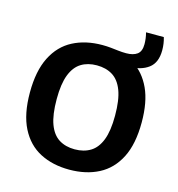

<svg xmlns="http://www.w3.org/2000/svg" viewBox="-107 -807 841 908"><g transform="rotate(15 313.0 -353.0)"><path d="M313 7.5Q231.5 7.5 169.8 -24.5Q108 -56.5 73.8 -124Q39.5 -191.5 39.5 -297Q39.5 -403 73.8 -470.8Q108 -538.5 169.8 -570.5Q231.5 -602.5 313 -602.5Q334.5 -602.5 354.2 -600.5Q374 -598.5 392.8 -596.2Q411.5 -594 431 -594Q465.5 -594 484.8 -608.2Q504 -622.5 504 -657.5Q504 -671.5 502.2 -685Q500.5 -698.5 496.5 -714H583.5Q588 -699 590.2 -683.8Q592.5 -668.5 592.5 -651.5Q592.5 -590.5 555.8 -563.2Q519 -536 460.5 -536L473.5 -560Q527 -526.5 557 -461.5Q587 -396.5 587 -297Q587 -191 552.8 -123.8Q518.5 -56.5 456.8 -24.5Q395 7.5 313 7.5ZM313 -92Q358 -92 390.2 -111.8Q422.5 -131.5 439.8 -176Q457 -220.5 457 -295Q457 -372 439.8 -417.5Q422.5 -463 390.2 -483Q358 -503 313 -503Q268.5 -503 236.5 -483.2Q204.5 -463.5 187.2 -419Q170 -374.5 170 -300Q170 -223 187 -177.5Q204 -132 236.2 -112Q268.5 -92 313 -92Z"/></g></svg>

Font: Encode Sans SC SemiCondensed SemiBold
Style: Regular
Weight: 600
Width: 4
Designer: Multiple Designers
Foundry: Impallari Type
Version: Version 3.002